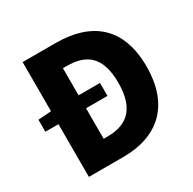

<svg xmlns="http://www.w3.org/2000/svg" viewBox="-163 -912 1084 1079"><g transform="rotate(-30 379.0 -372.5)"><path d="M115 0H339C556 0 706 -117 706 -376C706 -635 556 -745 329 -745H115V-426L30 -420V-342H115ZM294 -144V-342H433V-426H294V-602H318C438 -602 523 -553 523 -376C523 -199 438 -144 318 -144Z"/></g></svg>

Font: Source Han Sans HK Heavy
Style: Regular
Weight: 900
Designer: Ryoko NISHIZUKA 西塚涼子 (kana, bopomofo & ideographs); Paul D. Hunt (Latin, Greek & Cyrillic); Sandoll Communications 산돌커뮤니
Foundry: Adobe
Version: Version 2.000;hotconv 1.0.107;makeotfexe 2.5.65593